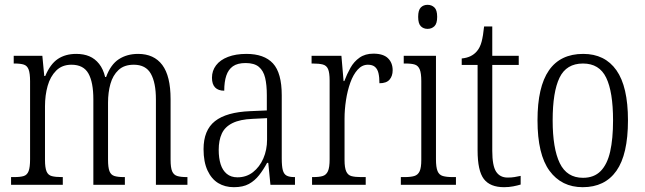

<svg xmlns="http://www.w3.org/2000/svg" viewBox="-20 -768 2679 798"><path d="M26 0V-32H39Q65 -32 79 -36.5Q93 -41 99 -57Q105 -73 105 -106V-430Q105 -463 99 -479Q93 -495 79 -499.5Q65 -504 41 -504H37V-536H156L164 -452H168Q189 -502 220.5 -523Q252 -544 297 -544Q328 -544 351.5 -534Q375 -524 392 -502.5Q409 -481 417 -448H421Q440 -500 474 -522Q508 -544 554 -544Q620 -544 654.5 -498Q689 -452 689 -356V-104Q689 -71 695.5 -56Q702 -41 716.5 -36.5Q731 -32 756 -32H759V0H628V-355Q628 -424 607 -461.5Q586 -499 536 -499Q496 -499 472.5 -477Q449 -455 439 -419.5Q429 -384 429 -341V-105Q429 -72 435 -56.5Q441 -41 455.5 -36.5Q470 -32 494 -32H499V0H368V-355Q368 -426 347.5 -462.5Q327 -499 277 -499Q238 -499 213.5 -474.5Q189 -450 178 -411Q167 -372 167 -326V-103Q167 -71 173.5 -55.5Q180 -40 195.5 -36Q211 -32 236 -32H241V0Z M952 10Q915 10 887 -7Q859 -24 842.5 -59.5Q826 -95 826 -148Q826 -227 873.5 -264.5Q921 -302 1020 -306L1089 -309V-372Q1089 -415 1082 -444.5Q1075 -474 1056 -490Q1037 -506 1001 -506Q967 -506 948 -492.5Q929 -479 920.5 -453.5Q912 -428 912 -391Q887 -391 874 -404.5Q861 -418 861 -445Q861 -474 878 -496.5Q895 -519 927.5 -531.5Q960 -544 1004 -544Q1078 -544 1114.5 -504.5Q1151 -465 1151 -372V-110Q1151 -77 1155.5 -60.5Q1160 -44 1171.5 -38Q1183 -32 1203 -32H1206V0H1104L1095 -91H1090Q1075 -63 1057 -40Q1039 -17 1014.5 -3.5Q990 10 952 10ZM967 -31Q1004 -31 1031.5 -52.5Q1059 -74 1074.5 -109.5Q1090 -145 1090 -188V-277L1030 -274Q978 -272 946.5 -256.5Q915 -241 902 -213Q889 -185 889 -145Q889 -111 897 -85.5Q905 -60 922.5 -45.5Q940 -31 967 -31Z M1277 0V-32H1282Q1307 -32 1321.5 -36.5Q1336 -41 1343 -56.5Q1350 -72 1350 -106V-433Q1350 -466 1343.5 -481Q1337 -496 1321.5 -500Q1306 -504 1280 -504H1275V-536H1399L1408 -431H1411Q1422 -460 1436.5 -486Q1451 -512 1474.5 -528.5Q1498 -545 1532 -545Q1573 -545 1592.5 -526Q1612 -507 1612 -476Q1612 -452 1599 -437Q1586 -422 1557 -422Q1557 -447 1553 -464Q1549 -481 1538.5 -490Q1528 -499 1509 -499Q1485 -499 1466.5 -478.5Q1448 -458 1436 -424.5Q1424 -391 1418 -351.5Q1412 -312 1412 -275V-103Q1412 -71 1419 -55.5Q1426 -40 1441 -36Q1456 -32 1480 -32H1500V0Z M1646 0V-32H1662Q1687 -32 1702 -36.5Q1717 -41 1724 -56Q1731 -71 1731 -103V-431Q1731 -464 1724.5 -479.5Q1718 -495 1704.5 -499.5Q1691 -504 1666 -504H1658V-536H1792V-106Q1792 -73 1798.5 -57Q1805 -41 1820.5 -36.5Q1836 -32 1861 -32H1875V0ZM1757 -648Q1740 -648 1729 -659Q1718 -670 1718 -698Q1718 -726 1729 -737Q1740 -748 1757 -748Q1774 -748 1785.5 -737Q1797 -726 1797 -698Q1797 -670 1785.5 -659Q1774 -648 1757 -648Z M2075 10Q2017 10 1991 -24Q1965 -58 1965 -143V-498H1899V-525Q1920 -527 1935.5 -534.5Q1951 -542 1962 -555Q1975 -570 1981.5 -594Q1988 -618 1992 -658H2026V-536H2136V-498H2026V-141Q2026 -79 2042 -54.5Q2058 -30 2090 -30Q2106 -30 2118 -32Q2130 -34 2144 -37V-1Q2131 3 2113 6.5Q2095 10 2075 10Z M2402 10Q2314 10 2264 -58Q2214 -126 2214 -268Q2214 -407 2261.5 -475.5Q2309 -544 2404 -544Q2494 -544 2542 -476Q2590 -408 2590 -268Q2590 -126 2542 -58Q2494 10 2402 10ZM2403 -29Q2449 -29 2476.5 -57Q2504 -85 2516 -138Q2528 -191 2528 -268Q2528 -386 2499.5 -445Q2471 -504 2403 -504Q2334 -504 2305.5 -445Q2277 -386 2277 -268Q2277 -151 2306.5 -90Q2336 -29 2403 -29Z"/></svg>

Font: Noto Serif Khmer Condensed Light
Style: Regular
Weight: 300
Width: 3
Designer: Danh Hong and the Monotype Design Team
Foundry: Monotype Imaging Inc.
Version: Version 2.004